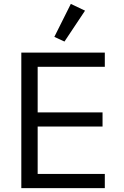

<svg xmlns="http://www.w3.org/2000/svg" viewBox="-20 -969 640 989"><path d="M519.9 0V-73.2H174V-317.1H508.2V-389.9H174V-625H519.9V-698.2H89.8V0ZM259.9 -779.1 312.1 -755 418 -914.1 344.8 -948.9Z"/></svg>

Font: Margiela Mono
Style: Regular
Weight: 400
Designer: Mike Abbink, Paul van der Laan, Pieter van Rosmalen
Foundry: Bold Monday
Version: Version 2.003 2021